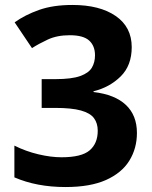

<svg xmlns="http://www.w3.org/2000/svg" viewBox="-20 -744 612 774"><path d="M511 -554Q511 -480 466.5 -436Q422 -392 357 -376V-373Q443 -363 487.5 -321Q532 -279 532 -208Q532 -146 501.5 -96.5Q471 -47 407.5 -18.5Q344 10 244 10Q128 10 38 -29V-157Q84 -134 134.5 -122Q185 -110 228 -110Q309 -110 341.5 -138Q374 -166 374 -217Q374 -247 359 -267.5Q344 -288 306.5 -298.5Q269 -309 202 -309H148V-425H203Q269 -425 303.5 -437.5Q338 -450 350.5 -471.5Q363 -493 363 -521Q363 -559 339.5 -580.5Q316 -602 261 -602Q210 -602 172.5 -584.5Q135 -567 109 -550L39 -654Q81 -684 137.5 -704Q194 -724 272 -724Q382 -724 446.5 -679.5Q511 -635 511 -554Z"/></svg>

Font: RS Noto Sans
Style: Bold
Weight: 700
Designer: Monotype Design Team
Foundry: Monotype Imaging Inc.
Version: Version 3.10